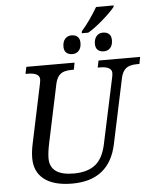

<svg xmlns="http://www.w3.org/2000/svg" viewBox="-66 -1090 927 1155"><g transform="rotate(-5 398.0 -513.0)"><path d="M100.1 -671.9 108.9 -713.9H399.9L392.1 -671.9H378.9Q332 -671.9 310.5 -654.1Q289.1 -636.2 280.8 -600.1L206.1 -247.1Q193.8 -189.5 193.8 -153.8Q193.8 -49.8 337.9 -49.8Q418.9 -49.8 466.3 -85.9Q513.7 -122.1 532.2 -206.1L617.2 -604Q621.1 -622.1 621.1 -631.8Q621.1 -671.9 548.8 -671.9H536.1L544.9 -713.9H795.9L788.1 -671.9H774.9Q728 -671.9 706.5 -654.1Q685.1 -636.2 676.8 -600.1L592.8 -204.1Q547.4 9.8 323.2 9.8Q212.9 9.8 154.5 -35.2Q96.2 -80.1 96.2 -163.1Q96.2 -203.6 106.9 -252L181.2 -604Q185.1 -622.6 185.1 -631.8Q185.1 -671.9 112.8 -671.9ZM392.1 -766.1Q369.1 -766.1 355.5 -778.3Q341.8 -790.5 341.8 -815.9Q341.8 -844.2 356.4 -861.6Q371.1 -878.9 396 -878.9Q418 -878.9 431.9 -866.9Q445.8 -855 445.8 -829.1Q445.8 -798.8 430.9 -782.5Q416 -766.1 392.1 -766.1ZM582 -766.1Q559.1 -766.1 545.4 -778.3Q531.7 -790.5 531.7 -815.9Q531.7 -844.2 546.4 -861.6Q561 -878.9 585.9 -878.9Q607.9 -878.9 621.8 -866.9Q635.7 -855 635.7 -829.1Q635.7 -798.8 620.8 -782.5Q606 -766.1 582 -766.1ZM460.9 -898.9Q487.3 -929.2 512 -964.1Q536.6 -999 558.1 -1036.1H665L662.1 -1025.9Q632.8 -991.2 584.2 -949.5Q535.6 -907.7 498 -886.2H458Z"/></g></svg>

Font: Droid Serif
Style: Italic
Weight: 400
Italic angle: -12°
Designer: Monotype Design team
Foundry: Monotype Imaging Inc.
Version: Version 1.03